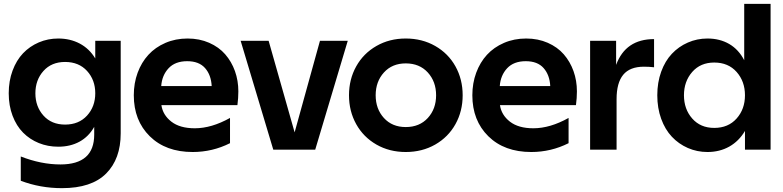

<svg xmlns="http://www.w3.org/2000/svg" viewBox="-20 -770 4028 988"><path d="M601.1 -84Q601.1 47.9 526.1 123Q451.2 198.2 298.8 198.2Q187 198.2 86.9 160.2V35.2Q191.9 76.2 291 76.2Q464.8 76.2 464.8 -77.1V-117.2Q436.5 -66.9 389.2 -41Q341.8 -15.1 279.8 -15.1Q226.1 -15.1 179.7 -33.9Q133.3 -52.7 98.9 -87.4Q64.5 -122.1 44.7 -174.3Q24.9 -226.6 24.9 -290Q24.9 -353.5 44.7 -406.7Q64.5 -460 98.6 -495.8Q132.8 -531.7 179.7 -551.8Q226.6 -571.8 279.8 -571.8Q341.3 -571.8 390.6 -545.7Q439.9 -519.5 470.2 -469.2V-560.1H601.1ZM314.9 -128.9Q385.7 -128.9 428 -175.3Q470.2 -221.7 470.2 -290Q470.2 -358.4 428 -404.8Q385.7 -451.2 314.9 -451.2Q245.1 -451.2 203.6 -404.8Q162.1 -358.4 162.1 -290Q162.1 -221.7 203.6 -175.3Q245.1 -128.9 314.9 -128.9Z M971.7 12.2Q833 12.2 750.7 -68.8Q668.5 -149.9 668.5 -279.8Q668.5 -341.8 688.2 -395.5Q708 -449.2 743.7 -488Q779.3 -526.9 831.3 -549.3Q883.3 -571.8 945.3 -571.8Q1006.3 -571.8 1056.4 -549.8Q1106.4 -527.8 1138.9 -490.5Q1171.4 -453.1 1189 -404.1Q1206.5 -355 1206.5 -299.8Q1206.5 -265.6 1201.7 -229H810.5Q817.9 -178.2 861.8 -144Q905.8 -109.9 982.4 -109.9Q1068.4 -109.9 1163.6 -163.1V-33.2Q1073.2 12.2 971.7 12.2ZM809.6 -327.1H1069.3Q1066.4 -384.3 1035.2 -419.7Q1003.9 -455.1 943.4 -455.1Q881.3 -455.1 847.4 -418.7Q813.5 -382.3 809.6 -327.1Z M1386.2 0 1218.3 -560.1H1362.3L1496.1 -88.9L1626.5 -560.1H1769.5L1602.1 0Z M2067.9 -571.8Q2152.3 -571.8 2219.5 -533.4Q2286.6 -495.1 2323.7 -428.5Q2360.8 -361.8 2360.8 -279.8Q2360.8 -197.8 2323.7 -131.1Q2286.6 -64.5 2219.5 -26.1Q2152.3 12.2 2067.9 12.2Q1983.9 12.2 1917 -26.1Q1850.1 -64.5 1813 -131.1Q1775.9 -197.8 1775.9 -279.8Q1775.9 -361.8 1813 -428.5Q1850.1 -495.1 1917 -533.4Q1983.9 -571.8 2067.9 -571.8ZM2067.9 -116.2Q2138.7 -116.2 2181.4 -162.8Q2224.1 -209.5 2224.1 -279.8Q2224.1 -350.1 2181.4 -397Q2138.7 -443.8 2067.9 -443.8Q1998 -443.8 1955.6 -397Q1913.1 -350.1 1913.1 -279.8Q1913.1 -209.5 1955.6 -162.8Q1998 -116.2 2067.9 -116.2Z M2713.9 12.2Q2575.2 12.2 2492.9 -68.8Q2410.6 -149.9 2410.6 -279.8Q2410.6 -341.8 2430.4 -395.5Q2450.2 -449.2 2485.8 -488Q2521.5 -526.9 2573.5 -549.3Q2625.5 -571.8 2687.5 -571.8Q2748.5 -571.8 2798.6 -549.8Q2848.6 -527.8 2881.1 -490.5Q2913.6 -453.1 2931.2 -404.1Q2948.7 -355 2948.7 -299.8Q2948.7 -265.6 2943.8 -229H2552.7Q2560.1 -178.2 2604 -144Q2647.9 -109.9 2724.6 -109.9Q2810.5 -109.9 2905.8 -163.1V-33.2Q2815.4 12.2 2713.9 12.2ZM2551.8 -327.1H2811.5Q2808.6 -384.3 2777.3 -419.7Q2746.1 -455.1 2685.5 -455.1Q2623.5 -455.1 2589.6 -418.7Q2555.7 -382.3 2551.8 -327.1Z M3016.6 -560.1H3150.4V-436Q3199.2 -568.8 3345.7 -568.8V-423.8Q3321.8 -426.8 3293.5 -426.8Q3221.2 -426.8 3187 -385.3Q3152.8 -343.8 3152.8 -259.8V0H3016.6Z M3655.3 -448.2Q3584.5 -448.2 3542 -399.7Q3499.5 -351.1 3499.5 -279.8Q3499.5 -208.5 3542 -160.2Q3584.5 -111.8 3655.3 -111.8Q3727.5 -111.8 3770.5 -160.2Q3813.5 -208.5 3813.5 -279.8Q3813.5 -351.1 3770.5 -399.7Q3727.5 -448.2 3655.3 -448.2ZM3620.6 -571.8Q3684.1 -571.8 3732.7 -543.5Q3781.2 -515.1 3809.6 -460V-750H3945.3V0H3813.5V-96.2Q3782.2 -43.5 3732.7 -15.6Q3683.1 12.2 3620.6 12.2Q3566.9 12.2 3519.5 -8.5Q3472.2 -29.3 3437.3 -66.4Q3402.3 -103.5 3382.3 -158.7Q3362.3 -213.9 3362.3 -279.8Q3362.3 -345.7 3382.3 -400.9Q3402.3 -456.1 3437.3 -493.2Q3472.2 -530.3 3519.5 -551Q3566.9 -571.8 3620.6 -571.8Z"/></svg>

Font: TASA Explorer
Style: Bold
Weight: 700
Designer: Weizhong Zhang
Foundry: Local Remote
Version: Version 1.000;Glyphs 3.1.2 (3151)